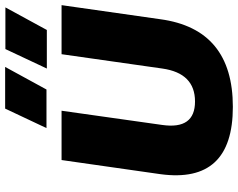

<svg xmlns="http://www.w3.org/2000/svg" viewBox="-110 -811 931 751"><g transform="rotate(-90 355.5 -435.5)"><path d="M655.8 -273.9Q617.2 9.8 313 9.8Q11.2 9.8 49.8 -273.9L105 -660.2H297.9L242.2 -266.1Q224.1 -138.2 334 -138.2Q444.8 -138.2 462.9 -266.1L519 -660.2H710.9ZM230 -719.2 306.2 -880.9H469.2L380.9 -719.2ZM462.9 -717.8 539.1 -879.9H702.1L613.8 -717.8Z"/></g></svg>

Font: Human Sans Black
Style: Italic
Weight: 800
Italic angle: -8°
Designer: Tim Radville
Foundry: Continuum
Version: Version 1.000;FEAKit 1.0